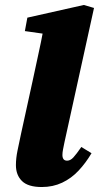

<svg xmlns="http://www.w3.org/2000/svg" viewBox="-20 -736 398 772"><path d="M148 16Q93 16 68.5 -8Q44 -32 44 -72Q44 -100 50.5 -131Q57 -162 65 -200L111 -410Q122 -463 133.5 -514.5Q145 -566 155 -620L221 -591L80 -611L90 -665L317 -716L358 -704L239 -163Q236 -148 233.5 -135.5Q231 -123 231 -113Q231 -102 235.5 -96Q240 -90 250 -90Q263 -90 275 -103Q287 -116 307 -145L348 -120Q325 -81 296 -50Q267 -19 230 -1.5Q193 16 148 16Z"/></svg>

Font: Source Serif 4 Black
Style: Italic
Weight: 900
Italic angle: -12°
Designer: Frank Grießhammer
Foundry: Adobe Systems Incorporated
Version: Version 4.004;hotconv 1.0.116;makeotfexe 2.5.65601